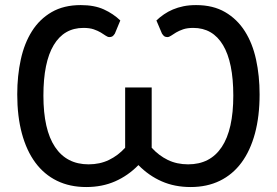

<svg xmlns="http://www.w3.org/2000/svg" viewBox="-20 -746 1116 774"><path d="M610.5 -663.5Q624.5 -677 641 -688.2Q657.5 -699.5 677 -707.8Q696.5 -716 719.5 -720.8Q742.5 -725.5 770.5 -725.5Q839 -725.5 887.5 -697.2Q936 -669 967 -620.2Q998 -571.5 1012.2 -506Q1026.5 -440.5 1026.5 -365.5Q1026.5 -277.5 1007.8 -208Q989 -138.5 953.5 -90.5Q918 -42.5 866.2 -17.2Q814.5 8 748.5 8Q684 8 631.8 -15Q579.5 -38 538 -80.5Q496.5 -38 444.2 -15Q392 8 327.5 8Q261.5 8 209.8 -17.2Q158 -42.5 122.5 -90.5Q87 -138.5 68.2 -208Q49.5 -277.5 49.5 -365.5Q49.5 -440.5 63.8 -506Q78 -571.5 108.8 -620.2Q139.5 -669 188.2 -697.2Q237 -725.5 305.5 -725.5Q360.5 -725.5 398.8 -708Q437 -690.5 465 -663.5L443 -610.5Q437.5 -602 432.8 -599.2Q428 -596.5 421 -596.5Q414 -596.5 406 -602.2Q398 -608 386.2 -615Q374.5 -622 357.8 -627.8Q341 -633.5 316.5 -633.5Q238 -633.5 196.5 -564.2Q155 -495 155 -360.5Q155 -223.5 201.8 -153.5Q248.5 -83.5 337 -83.5Q382.5 -83.5 419.2 -101.2Q456 -119 484.5 -150.5V-393.5H591.5V-150.5Q620 -119 656.5 -101.2Q693 -83.5 738.5 -83.5Q827.5 -83.5 874 -153.5Q920.5 -223.5 920.5 -360.5Q920.5 -495 879 -564.2Q837.5 -633.5 759 -633.5Q735 -633.5 718.2 -627.8Q701.5 -622 689.8 -615Q678 -608 669.8 -602.2Q661.5 -596.5 655 -596.5Q648 -596.5 643.2 -599.2Q638.5 -602 633 -610.5Z"/></svg>

Font: Lato 2
Style: Regular
Weight: 500
Designer: Lukasz Dziedzic with Adam Twardoch and Botio Nikoltchev
Foundry: tyPoland Lukasz Dziedzic
Version: Version 2.015; 2015-08-06; http://www.latofonts.com/